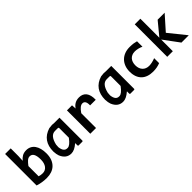

<svg xmlns="http://www.w3.org/2000/svg" viewBox="207 -1782 2884 2884"><g transform="rotate(-45 1649.5 -340.0)"><path d="M514.2 -256.8Q514.2 -188.5 494.9 -138.7Q475.6 -88.9 441.2 -55.9Q406.7 -22.9 359.9 -7.1Q313 8.8 257.8 8.8Q203.6 8.8 157 0.7Q110.4 -7.3 67.9 -21V-689.9H187V-527.8L182.1 -430.2Q209 -464.8 244.9 -485.8Q280.8 -506.8 331.1 -506.8Q375 -506.8 409.2 -489.3Q443.4 -471.7 466.6 -439.2Q489.7 -406.7 502 -360.6Q514.2 -314.5 514.2 -256.8ZM389.2 -252Q389.2 -293 383.3 -321.8Q377.4 -350.6 366.5 -369.1Q355.5 -387.7 339.6 -396.2Q323.7 -404.8 303.2 -404.8Q272.9 -404.8 245.4 -380.4Q217.8 -356 187 -314V-97.2Q201.2 -91.8 221.9 -88.4Q242.7 -85 264.2 -85Q292.5 -85 315.7 -96.7Q338.9 -108.4 355.2 -129.9Q371.6 -151.4 380.4 -182.4Q389.2 -213.4 389.2 -252Z M1030.8 -498V-10.3Q1030.8 -5.4 1021 0H938Q933.1 0 927.7 -10.3V-59.6H924.3Q845.7 9.8 778.3 9.8Q670.4 9.8 622.6 -106.4Q609.4 -142.6 606 -202.6Q606 -430.7 811.5 -494.6Q818.8 -494.6 874.5 -501Q902.8 -498 918 -498ZM705.6 -195.8Q718.3 -89.8 788.6 -89.8H798.3Q847.2 -89.8 918 -186V-395Q914.6 -404.8 897.9 -404.8H841.8Q745.1 -404.8 709 -249Z M1486.8 -303.2Q1487.8 -331.1 1484.1 -350.6Q1480.5 -370.1 1472.4 -382.8Q1464.4 -395.5 1452.6 -401.4Q1440.9 -407.2 1425.8 -407.2Q1399.4 -407.2 1371.3 -385.5Q1343.3 -363.8 1309.6 -314V0H1187.5V-496.1H1295.4L1299.8 -423.8Q1312 -442.9 1327.4 -458Q1342.8 -473.1 1361.6 -484.1Q1380.4 -495.1 1403.3 -501Q1426.3 -506.8 1453.6 -506.8Q1491.2 -506.8 1520.3 -493.9Q1549.3 -481 1569.1 -455.6Q1588.9 -430.2 1598.4 -391.8Q1607.9 -353.5 1606.4 -303.2Z M2130.4 -498V-10.3Q2130.4 -5.4 2120.6 0H2037.6Q2032.7 0 2027.3 -10.3V-59.6H2023.9Q1945.3 9.8 1877.9 9.8Q1770 9.8 1722.2 -106.4Q1709 -142.6 1705.6 -202.6Q1705.6 -430.7 1911.1 -494.6Q1918.5 -494.6 1974.1 -501Q2002.4 -498 2017.6 -498ZM1805.2 -195.8Q1817.9 -89.8 1888.2 -89.8H1897.9Q1946.8 -89.8 2017.6 -186V-395Q2014.2 -404.8 1997.6 -404.8H1941.4Q1844.7 -404.8 1808.6 -249Z M2668.5 -19Q2633.3 -4.9 2595.7 2Q2558.1 8.8 2517.1 8.8Q2458 8.8 2411.1 -7.3Q2364.3 -23.4 2331.5 -55.2Q2298.8 -86.9 2281.5 -133.8Q2264.2 -180.7 2264.2 -242.2Q2264.2 -301.8 2283 -350.1Q2301.8 -398.4 2335.9 -432.6Q2370.1 -466.8 2418.2 -485.4Q2466.3 -503.9 2525.4 -503.9Q2573.7 -503.9 2606.7 -498.8Q2639.6 -493.7 2666 -485.8V-370.1Q2635.7 -385.3 2600.3 -393.6Q2564.9 -401.9 2533.2 -401.9Q2500 -401.9 2473.6 -390.6Q2447.3 -379.4 2429.2 -359.4Q2411.1 -339.4 2401.6 -310.8Q2392.1 -282.2 2392.1 -248Q2392.1 -212.4 2402.3 -184.1Q2412.6 -155.8 2431.4 -136Q2450.2 -116.2 2476.6 -105.7Q2502.9 -95.2 2535.2 -95.2Q2550.8 -95.2 2568.1 -97.4Q2585.4 -99.6 2602.8 -103.8Q2620.1 -107.9 2637 -113.3Q2653.8 -118.7 2668.5 -125Z M3124 0 2940.9 -248V0H2821.8V-689.9H2940.9V-286.1L3114.3 -496.1H3263.2L3062 -270L3279.8 0Z"/></g></svg>

Font: Code New Roman
Style: Bold
Weight: 700
Monospace: yes
Designer: Sam Radian
Foundry: Code New Roman
Version: Version 1.508 October 19, 2014